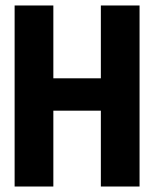

<svg xmlns="http://www.w3.org/2000/svg" viewBox="-20 -680 562 700"><path d="M347.7 0V-660H488.8V0ZM33.3 0V-660H174.5V0ZM128.3 -276.5V-394.5H415.2V-276.5Z"/></svg>

Font: Bricolage Grotesque 96pt ExtraBold SemiCondensed
Style: Regular
Weight: 800
Width: 4
Version: Version 1.001;gftools[0.9.33.dev8+g029e19f]